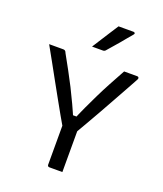

<svg xmlns="http://www.w3.org/2000/svg" viewBox="-168 -1053 985 1162"><g transform="rotate(20 325.0 -472.5)"><path d="M374 0Q360 0 346 0Q332 0 318 0Q304 0 289 0Q286 0 283.5 -1.5Q281 -3 279.5 -5.5Q278 -8 278 -11Q278 -85 278 -161.5Q278 -238 278 -312H374Q374 -278 374 -242Q374 -206 374 -170Q374 -134 374 -100Q374 -74 374 -49Q374 -24 374 0ZM34 -700Q57 -700 80 -700Q103 -700 123 -700Q130 -700 133.5 -698.5Q137 -697 140 -693.5Q143 -690 145 -684Q171 -637 196 -591.5Q221 -546 244 -500.5Q267 -455 289 -407.5Q311 -360 332 -310L302 -345H360L324 -308Q347 -364 369 -411.5Q391 -459 413 -504Q435 -549 460.5 -596.5Q486 -644 517 -700Q540 -700 561.5 -700Q583 -700 602 -700Q608 -700 611 -695Q614 -690 610 -682Q588 -641 563.5 -597.5Q539 -554 514.5 -509.5Q490 -465 464.5 -420Q439 -375 414 -331.5Q389 -288 365 -247Q338 -247 322.5 -247.5Q307 -248 299 -248.5Q291 -249 288 -251Q285 -253 283 -255Q268 -280 246 -319Q224 -358 197.5 -405.5Q171 -453 142.5 -504.5Q114 -556 86.5 -606Q59 -656 34 -700ZM392 -945Q416 -945 430 -945Q444 -945 456 -945Q468 -945 489 -945Q495 -945 497.5 -940Q500 -935 495 -930Q477 -909 463.5 -892.5Q450 -876 437.5 -861Q425 -846 409 -828Q393 -810 370 -783Q368 -780 363.5 -777.5Q359 -775 353 -775Q336 -775 325 -775Q314 -775 304 -775Q294 -775 283 -775Q303 -806 320 -833Q337 -860 354.5 -887Q372 -914 392 -945Z"/></g></svg>

Font: Recursive
Style: Regular
Weight: 400
Version: Version 1.085